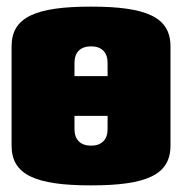

<svg xmlns="http://www.w3.org/2000/svg" viewBox="-20 -550 550 580"><path d="M255 -410C287 -410 305 -392 305 -360V-320H205V-360C205 -392 223 -410 255 -410ZM255 -530C87 -530 15 -498 15 -410V-110C15 -22 87 10 255 10C423 10 495 -22 495 -110V-410C495 -498 423 -530 255 -530ZM305 -200V-160C305 -128 287 -110 255 -110C223 -110 205 -128 205 -160V-200Z"/></svg>

Font: MikodacsPCS
Style: Regular
Weight: 900
Designer: gluk (gluksza@wp.pl)
Foundry: gluk (gluksza@wp.pl)
Version: Version 0.27